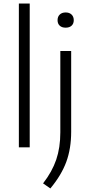

<svg xmlns="http://www.w3.org/2000/svg" viewBox="-20 -828 506 1079"><path d="M86 0V-808H147V0ZM222 202.5Q273 137 296 69.2Q319 1.5 319 -84V-541.5H380V-87.5Q380 7 352.5 81.8Q325 156.5 263 231ZM303.5 -714.5Q303.5 -734.5 315.8 -746.2Q328 -758 349 -758Q370 -758 382.2 -746.2Q394.5 -734.5 394.5 -714.5Q394.5 -695 382.5 -683.8Q370.5 -672.5 349 -672.5Q327.5 -672.5 315.5 -683.8Q303.5 -695 303.5 -714.5Z"/></svg>

Font: Encode Sans Semi Expanded Light
Style: Regular
Weight: 300
Width: 6
Designer: Multiple Designers
Foundry: Impallari Type
Version: Version 2.000